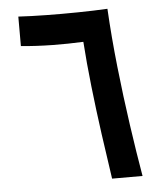

<svg xmlns="http://www.w3.org/2000/svg" viewBox="-51 -739 688 785"><g transform="rotate(-5 293.0 -346.5)"><path d="M377.4 0Q364.3 -86.9 350.6 -185.8Q336.9 -284.7 325.9 -383.1Q314.9 -481.4 309.1 -567.4Q246.6 -564.5 181.2 -565.4Q115.7 -566.4 53.2 -572.3V-693.4Q103 -690.4 167 -689.5Q231 -688.5 297.1 -689.5Q363.3 -690.4 418.9 -693.4Q425.3 -577.1 438.7 -453.6Q452.1 -330.1 469 -213.1Q485.8 -96.2 502.4 0Z"/></g></svg>

Font: Cascadia Mono PL SemiBold
Style: Regular
Weight: 600
Monospace: yes
Designer: Aaron Bell
Foundry: Saja Typeworks
Version: Version 2404.023; ttfautohint (v1.8.4)